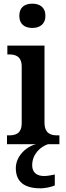

<svg xmlns="http://www.w3.org/2000/svg" viewBox="-20 -784 357 1044"><path d="M156 -632C194 -632 227 -651 227 -698C227 -746 194 -764 156 -764C116 -764 85 -746 85 -698C85 -651 116 -632 156 -632ZM18 0H176C119 14 66 68 66 130C66 206 114 240 201 240C220 240 258 234 278 224V165C255 170 236 173 219 173C182 173 155 155 155 115C155 52 202 13 241 0H303V-48H291C256 -48 222 -58 222 -118V-536H20V-488H30C64 -488 98 -478 98 -422V-115C98 -57 64 -48 29 -48H18Z"/></svg>

Font: Noto Serif Armenian SemiCondensed SemiBold
Style: Regular
Weight: 600
Width: 4
Designer: Monotype Design Team
Foundry: Monotype Imaging Inc.
Version: Version 2.008